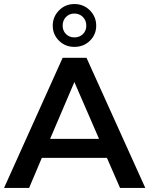

<svg xmlns="http://www.w3.org/2000/svg" viewBox="-24 -930 778 950"><path d="M505 -149H183L120 0H-4L286 -644H404L695 0H570ZM466 -243 344 -524 224 -243ZM344 -910Q390 -910 421 -878.5Q452 -847 452 -803Q452 -759 421 -728.5Q390 -698 344 -698Q299 -698 268 -728.5Q237 -759 237 -803Q237 -847 268 -878.5Q299 -910 344 -910ZM403 -803Q403 -829 386 -846Q369 -863 344 -863Q319 -863 302.5 -846Q286 -829 286 -803Q286 -778 302.5 -761.5Q319 -745 344 -745Q370 -745 386.5 -761.5Q403 -778 403 -803Z"/></svg>

Font: Montserrat Ace
Style: Bold
Weight: 600
Designer: Julieta Ulanovsky
Foundry: Julieta Ulanovsky
Version: Version 1